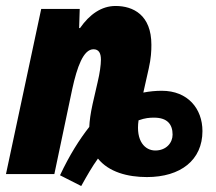

<svg xmlns="http://www.w3.org/2000/svg" viewBox="-33 -583 724 643"><path d="M239 40C259 4 275 -24 295 -52C331 -7 394 10 459 10C572 10 645 -47 645 -144C645 -219 596 -279 509 -279C488 -279 468 -277 447 -273L465 -353C473 -388 474 -413 474 -433C474 -533 413 -563 354 -563C307 -563 267 -535 235 -489H232L234 -553H105L-13 0H149L209 -285C225 -358 246 -418 280 -418C298 -418 305 -405 305 -383C305 -366 301 -337 294 -308L277 -234C270 -202 267 -179 266 -158C233 -116 200 -64 168 4ZM487 -79C453 -79 421 -110 431 -180C453 -188 468 -189 483 -189C527 -189 545 -167 545 -132C545 -105 524 -79 487 -79Z"/></svg>

Font: Noto Sans UI Condensed Black
Style: Italic
Weight: 900
Width: 3
Italic angle: -192°
Designer: Monotype Design Team
Foundry: Monotype Imaging Inc.
Version: Version 1.901